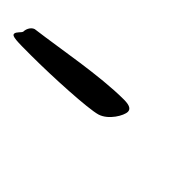

<svg xmlns="http://www.w3.org/2000/svg" viewBox="-95 -86 457 457"><g transform="rotate(45 133.0 142.0)"><path d="M187 101C106 101 -7 123 -78 132C-89 132 -97 145 -97 156C-98 161 -109 168 -109 175C-109 183 -92 183 -44 183C30 183 142 177 169 169C195 161 214 128 214 115C214 107 208 101 187 101Z"/></g></svg>

Font: Mervale Script
Style: Regular
Weight: 400
Designer: Astigmatic (AOETI)
Foundry: Astigmatic (AOETI)
Version: Version 1.000